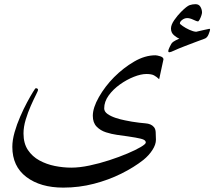

<svg xmlns="http://www.w3.org/2000/svg" viewBox="-20 -708 1021 897"><path d="M743.7 -430.7 723.6 -337.9Q711.9 -349.1 700 -355.7Q688 -362.3 664.1 -362.3Q638.7 -362.3 605.2 -349.1Q571.8 -335.9 540 -313.2Q508.3 -290.5 487.5 -261.7Q466.8 -232.9 466.8 -201.7Q466.8 -186.5 482.4 -175.5Q498 -164.6 520.3 -157.2Q542.5 -149.9 563.7 -145.8Q585 -141.6 596.2 -139.6Q632.8 -133.8 659.4 -131.8Q686 -129.9 698.7 -114.7Q706.1 -106.9 707.3 -91.6Q708.5 -76.2 708.5 -55.2Q708.5 -32.7 692.1 -7.3Q675.8 18.1 649.9 39.1Q606 73.7 546.6 103.3Q487.3 132.8 418.5 150.6Q349.6 168.5 275.4 168.5Q168.9 168.5 103.3 118.9Q37.6 69.3 37.6 -22Q37.6 -53.2 48.1 -90.1Q58.6 -127 74.5 -163.3Q90.3 -199.7 106.4 -229.7Q122.6 -259.8 133.8 -277.8Q145 -295.9 146.5 -295.9Q157.7 -295.9 157.7 -287.6Q157.7 -284.2 147.5 -263.9Q137.2 -243.7 123.8 -213.4Q110.4 -183.1 100.1 -149.2Q89.8 -115.2 89.8 -84.5Q89.8 -38.1 110.4 -7.3Q130.9 23.4 164.1 41.5Q197.3 59.6 236.3 67.4Q275.4 75.2 313 75.2Q351.6 75.2 397.9 65.4Q444.3 55.7 490.7 40.5Q537.1 25.4 575.7 9Q614.3 -7.3 637.7 -21.2Q661.1 -35.2 661.1 -42Q661.1 -50.3 651.6 -55.2Q642.1 -60.1 613 -65.2Q584 -70.3 525.9 -78.1Q501.5 -81.5 475.3 -89.8Q449.2 -98.1 431.4 -116.5Q413.6 -134.8 413.6 -167Q413.6 -204.6 442.1 -254.6Q470.7 -304.7 512.7 -347.2Q556.6 -391.1 606.9 -420.4Q657.2 -449.7 706.1 -449.7Q713.4 -449.7 728.5 -445.1Q743.7 -440.4 743.7 -430.7ZM961.4 -569.3Q961.4 -565.4 954.6 -547.9Q947.8 -530.3 933.6 -526.4Q925.3 -523.9 899.7 -513.9Q874 -503.9 845.2 -493.2Q811 -480 793.9 -471.9Q776.9 -463.9 771.5 -463.9Q766.1 -463.9 766.1 -469.7Q766.1 -475.1 772.9 -489Q779.8 -502.9 783.2 -507.3Q787.1 -512.2 799.8 -519Q812.5 -525.9 817.9 -527.8Q807.1 -531.2 793 -543.2Q778.8 -555.2 778.8 -574.7Q778.8 -591.8 793.9 -613.8Q809.1 -635.7 825.7 -652.3Q853 -679.7 866.2 -684.1Q879.4 -688.5 893.6 -688.5Q909.2 -688.5 916.5 -676Q923.8 -663.6 923.8 -649.4Q923.8 -644.5 920.4 -634.5Q917 -624.5 912.4 -616.2Q907.7 -607.9 904.8 -607.9Q899.9 -607.9 883.5 -615.7Q867.2 -623.5 854.5 -623.5Q842.3 -623.5 831.3 -615.2Q820.3 -606.9 820.3 -598.6Q820.3 -595.7 833.5 -586.4Q846.7 -577.1 864.7 -568.8Q882.8 -560.5 896.5 -559.6Q913.6 -564 933.3 -568.1Q953.1 -572.3 957 -573.2Q961.4 -574.2 961.4 -569.3Z"/></svg>

Font: Rohingya Solluk
Style: Regular
Weight: 400
Designer: SIL International
Foundry: SIL International
Version: Version 1.001